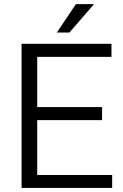

<svg xmlns="http://www.w3.org/2000/svg" viewBox="-20 -927 609 947"><path d="M533.2 -64V0H86.4V-710.9H529.8V-646.5H163.6V-398.9H483.4V-334.5H163.6V-64ZM260.3 -766.6 354.5 -906.7H443.8L322.3 -766.6Z"/></svg>

Font: Vazirmatn UI Light
Style: Regular
Weight: 300
Designer: Saber Rastikerdar
Foundry: Saber Rastikerdar
Version: Version 33.003